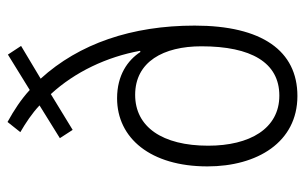

<svg xmlns="http://www.w3.org/2000/svg" viewBox="-170 -630 810 510"><g transform="rotate(-90 235.0 -375.0)"><path d="M166 -760 139 -726C163 -712 189 -695 210 -675L123 -621L145 -587L240 -645C299 -581 339 -496 355 -408L352 -407C330 -441 290 -469 229 -469C123 -469 48 -380 48 -229C48 -97 112 10 235 10C355 10 422 -84 422 -263C422 -430 374 -570 281 -672L368 -724L345 -759L251 -701C226 -724 197 -743 166 -760ZM238 -421C326 -421 367 -346 367 -245C367 -113 324 -38 236 -38C148 -38 103 -117 103 -227C103 -349 153 -421 238 -421Z"/></g></svg>

Font: Noto Sans Malayalam Condensed Light
Style: Regular
Weight: 300
Width: 3
Designer: Jelle Bosma - Monotype Design Team
Foundry: Monotype Imaging Inc.
Version: Version 2.104